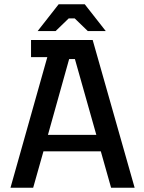

<svg xmlns="http://www.w3.org/2000/svg" viewBox="-20 -877 672 897"><path d="M201 -610H125V-690H413L609 0H499L451 -170H183L135 0H29ZM430 -247 330 -601H303L204 -247ZM254 -857H376L474 -732H390L329 -791H301L240 -732H156Z"/></svg>

Font: Mozilla Headline BETA
Style: Regular
Weight: 400
Designer: Studio DRAMA
Foundry: Studio DRAMA
Version: Version 0.100